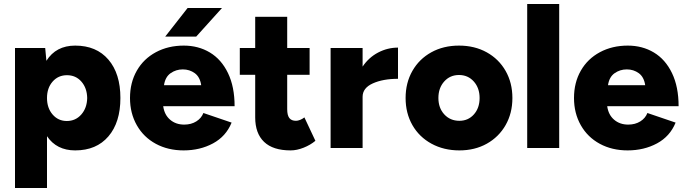

<svg xmlns="http://www.w3.org/2000/svg" viewBox="-20 -740 3427 960"><path d="M55 -500H206L212 -436Q260 -512 356 -512Q462 -512 522 -442Q582 -372 582 -250Q582 -128 522 -58Q462 12 356 12Q263 12 215 -59V200H55ZM314 -135Q358 -135 386.5 -167.5Q415 -200 416 -250Q415 -300 387 -332Q359 -364 315 -364Q271 -364 243 -332Q215 -300 215 -250Q215 -200 243 -167.5Q271 -135 314 -135Z M630 -250Q630 -327 664 -386.5Q698 -446 759.5 -479Q821 -512 899 -512Q972 -512 1029.5 -477.5Q1087 -443 1120 -374.5Q1153 -306 1153 -209H796Q802 -166 830.5 -141.5Q859 -117 901 -117Q936 -117 961.5 -133Q987 -149 997 -175L1138 -127Q1110 -58 1045 -23Q980 12 898 12Q820 12 759 -21Q698 -54 664 -114Q630 -174 630 -250ZM986 -314Q980 -355 954 -374Q928 -393 894 -393Q860 -393 833 -374Q806 -355 800 -314ZM918 -700H1090L961 -557H806Z M1256 -153V-366H1179V-500H1256V-656H1416V-500H1528V-366H1416V-194Q1416 -164 1426.5 -150Q1437 -136 1460 -136Q1469 -136 1480.5 -140.5Q1492 -145 1502 -153L1557 -36Q1532 -15 1498 -1.5Q1464 12 1433 12Q1345 12 1300.5 -30.5Q1256 -73 1256 -153Z M1633 -500H1793V-407Q1824 -453 1871 -477.5Q1918 -502 1970 -502V-346Q1895 -346 1844 -323Q1793 -300 1793 -256V0H1633Z M2008 -250Q2008 -326 2042 -385.5Q2076 -445 2136.5 -478.5Q2197 -512 2275 -512Q2353 -512 2413.5 -478.5Q2474 -445 2508 -385.5Q2542 -326 2542 -250Q2542 -174 2508 -114.5Q2474 -55 2414 -21.5Q2354 12 2277 12Q2199 12 2137.5 -21.5Q2076 -55 2042 -114.5Q2008 -174 2008 -250ZM2277 -136Q2321 -136 2349.5 -168Q2378 -200 2378 -250Q2378 -300 2349 -332.5Q2320 -365 2275 -365Q2230 -365 2201 -332.5Q2172 -300 2172 -250Q2172 -200 2201.5 -168Q2231 -136 2277 -136Z M2616 -720H2776V0H2616Z M2850 -250Q2850 -327 2884 -386.5Q2918 -446 2979.5 -479Q3041 -512 3119 -512Q3192 -512 3249.5 -477.5Q3307 -443 3340 -374.5Q3373 -306 3373 -209H3016Q3022 -166 3050.5 -141.5Q3079 -117 3121 -117Q3156 -117 3181.5 -133Q3207 -149 3217 -175L3358 -127Q3330 -58 3265 -23Q3200 12 3118 12Q3040 12 2979 -21Q2918 -54 2884 -114Q2850 -174 2850 -250ZM3206 -314Q3200 -355 3174 -374Q3148 -393 3114 -393Q3080 -393 3053 -374Q3026 -355 3020 -314Z"/></svg>

Font: Oak Sans ExtraBold
Style: Regular
Weight: 800
Designer: Erik Kennedy, Walven
Foundry: Erik Kennedy, Walven
Version: Version 1.000